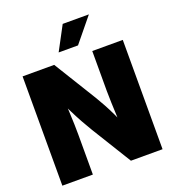

<svg xmlns="http://www.w3.org/2000/svg" viewBox="-165 -1076 1083 1201"><g transform="rotate(-20 376.0 -475.0)"><path d="M42.5 0V-727.5H252.9L428.7 -441.9Q444.8 -415 463.6 -380.9Q482.4 -346.7 501.5 -306.4Q520.5 -266.1 538.6 -221.7L517.1 -190.4Q514.6 -230 512.2 -281Q509.8 -332 508.1 -380.9Q506.3 -429.7 506.3 -460.9V-727.5H709.5V0H499L335.4 -265.6Q314.9 -299.3 293.7 -337.4Q272.5 -375.5 250.2 -420.7Q228 -465.8 203.1 -517.6L234.4 -524.4Q238.3 -473.1 241 -423.1Q243.7 -373 244.6 -332Q245.6 -291 245.6 -265.6V0ZM305.7 -791 390.6 -950.2H564.9L434.6 -791Z"/></g></svg>

Font: Inter 24pt Black
Style: Regular
Weight: 900
Designer: Rasmus Andersson
Foundry: rsms
Version: Version 4.001;git-66647c0bb